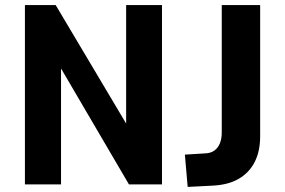

<svg xmlns="http://www.w3.org/2000/svg" viewBox="-20 -725 1121 755"><path d="M78 0V-705H199L491 -214H476V-705H617V0H487L204 -483H220V0ZM718 10 707 -117 789 -122Q809 -123 823 -133Q837 -143 844.5 -161Q852 -179 852 -204V-705H1003V-189Q1003 -130 981.5 -88Q960 -46 919 -22Q878 2 816 5Z"/></svg>

Font: Nunito Sans 7pt Condensed ExtraBold
Style: Regular
Weight: 800
Width: 3
Designer: Vernon Adams
Foundry: Vernon Adams
Version: Version 3.101;gftools[0.9.27]